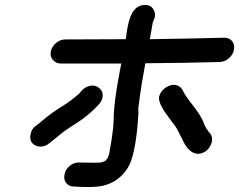

<svg xmlns="http://www.w3.org/2000/svg" viewBox="-20 -712 964 774"><path d="M335 42Q304 42 279 40Q258 40 247 26Q239 16 239 2Q239 -3 240 -8Q243 -28 260 -42.5Q277 -57 298 -57L360 -56Q379 -56 382 -56.5Q385 -57 386 -57L397 -60L408 -66Q409 -70 412 -73Q413 -75 414 -75L420 -91Q431 -149 436 -195L437 -208L438 -225Q438 -296 462 -420L469 -456H225Q205 -456 193 -471Q184 -482 184 -495Q184 -500 185 -505Q189 -525 206 -539Q223 -553 243 -553L487 -554L489 -567Q491 -589 496 -610Q512 -692 565 -692Q592 -692 602 -667Q605 -659 605 -651Q605 -647 604 -643Q603 -638 596 -622L584 -554Q734 -556 884 -560Q905 -560 916 -546Q924 -535 924 -521Q924 -516 923 -511Q919 -491 902.5 -477Q886 -463 865 -462Q715 -458 566 -457Q550 -373 541 -302L537 -270Q538 -269 538 -267Q538 -265 538 -255Q533 -168 521 -110Q516 -84 506 -57Q486 -10 442 18Q409 37 375 40Q355 42 335 42ZM143 -121Q124 -121 110 -135Q102 -145 102 -159Q102 -166 104 -173Q107 -192 123.5 -204Q140 -216 156 -230Q188 -257 225 -280L250 -296Q264 -305 295 -331Q296 -332 297 -333Q298 -334 300 -335.5Q302 -337 303 -339Q304 -341 306 -343Q327 -367 353 -367Q365 -367 376 -360Q394 -348 394 -328Q394 -323 393 -318Q390 -305 381 -294Q334 -242 273 -206L248 -189Q245 -187 240.5 -184Q236 -181 230 -176Q205 -155 179 -135Q164 -121 143 -121ZM779 -92Q739 -92 712 -157Q705 -167 700 -181Q699 -181 698 -182.5Q697 -184 696 -188L694 -191Q690 -200 671 -224Q621 -288 621 -315V-320Q627 -348 655 -363Q668 -370 680 -370Q705 -370 718 -346Q718 -343 721 -340Q723 -338 723 -336V-335L727 -329L743 -306Q793 -245 804 -209L811 -196V-195Q812 -194 812 -193.5Q812 -193 813 -193Q819 -183 827 -174Q835 -164 835 -150Q835 -145 834 -140Q829 -120 813 -105Q796 -92 779 -92Z"/></svg>

Font: Bad Comic
Style: Italic
Weight: 400
Italic angle: -11°
Designer: GGBotNet
Foundry: GGBotNet
Version: 0.95